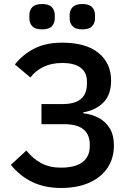

<svg xmlns="http://www.w3.org/2000/svg" viewBox="-20 -922 639 954"><path d="M283 12Q202 12 140 -18Q78 -48 34 -103L111 -174Q143 -134 184.5 -111.5Q226 -89 283 -89Q328 -89 360 -100.5Q392 -112 409 -136Q426 -160 426 -194V-205Q426 -253 395 -279Q364 -305 298 -305H186V-405H292Q333 -405 359.5 -416.5Q386 -428 399 -450.5Q412 -473 412 -507V-517Q412 -561 381.5 -585Q351 -609 289 -609Q235 -609 195.5 -589.5Q156 -570 131 -537L54 -602Q95 -653 152 -681.5Q209 -710 289 -710Q407 -710 469.5 -659Q532 -608 532 -522Q532 -451 493.5 -412.5Q455 -374 394 -364V-359Q434 -355 469 -337Q504 -319 525 -285Q546 -251 546 -199Q546 -136 514.5 -88.5Q483 -41 424 -14.5Q365 12 283 12ZM189 -776Q155 -776 140.5 -791.5Q126 -807 126 -830V-848Q126 -871 140.5 -886.5Q155 -902 189 -902Q223 -902 237.5 -886.5Q252 -871 252 -848V-830Q252 -807 237.5 -791.5Q223 -776 189 -776ZM389 -776Q356 -776 341 -791.5Q326 -807 326 -830V-848Q326 -871 341 -886.5Q356 -902 389 -902Q423 -902 437.5 -886.5Q452 -871 452 -848V-830Q452 -807 437.5 -791.5Q423 -776 389 -776Z"/></svg>

Font: IBM Plex Sans Medium
Style: Regular
Weight: 500
Designer: Mike Abbink, Paul van der Laan, Pieter van Rosmalen
Foundry: Bold Monday
Version: Version 3.201